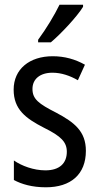

<svg xmlns="http://www.w3.org/2000/svg" viewBox="-20 -786 421 816"><path d="M333 -757V-766H233C211 -721 178 -666 142 -617V-606H196C239 -642 308 -716 333 -757ZM345 -145C345 -228 296 -266 219 -307C144 -345 118 -365 118 -408C118 -450 150 -477 203 -477C241 -477 278 -464 311 -445L341 -511C300 -534 255 -547 204 -547C105 -547 38 -492 38 -405C38 -321 89 -283 167 -243C240 -207 264 -182 264 -141C264 -92 233 -62 173 -62C123 -62 72 -81 39 -104V-21C72 -3 117 10 175 10C281 10 345 -45 345 -145Z"/></svg>

Font: Noto Sans Gurmukhi UI Condensed
Style: Regular
Weight: 400
Width: 3
Designer: Jelle Bosma - Monotype Design Team
Foundry: Monotype Imaging Inc.
Version: Version 2.004